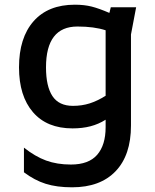

<svg xmlns="http://www.w3.org/2000/svg" viewBox="-20 -554 660 818"><path d="M560 -523 538 -407V-19Q538 107 472.5 175.5Q407 244 287 244Q222 244 174.5 229Q127 214 82 180V75Q130 113 176.5 130Q223 147 282 147Q358 147 394 105.5Q430 64 430 -12V-44Q400 -25 365.5 -16Q331 -7 289 -7Q180 -7 120.5 -76Q61 -145 61 -267Q61 -393 123 -463.5Q185 -534 299 -534Q339 -534 370.5 -526Q402 -518 446 -499L452 -523ZM430 -146V-425Q381 -441 310 -441Q176 -441 176 -267Q176 -186 203.5 -144.5Q231 -103 291 -103Q329 -103 362 -113.5Q395 -124 430 -146Z"/></svg>

Font: Amiko SemiBold
Style: Regular
Weight: 600
Designer: Pablo Impallari, Rodrigo Fuenzalida, Andres Torresi
Foundry: Impallari Type
Version: Version 1.001; ttfautohint (v1.3)